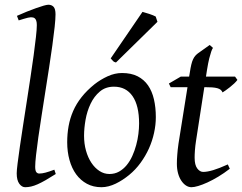

<svg xmlns="http://www.w3.org/2000/svg" viewBox="-20 -762 1012 802"><path d="M212.9 -35.2Q189 -20 170.7 -9.5Q152.3 1 137.5 7.6Q122.6 14.2 109.9 17.1Q97.2 20 85 20Q71.3 20 60.5 5.4Q49.8 -9.3 49.8 -38.1Q49.8 -50.3 53.5 -79.6Q57.1 -108.9 63 -149.4Q68.8 -189.9 76.4 -238.5Q84 -287.1 91.8 -337.9Q99.6 -388.7 107.2 -438.5Q114.7 -488.3 120.6 -531.2Q126.5 -574.2 130.1 -607.2Q133.8 -640.1 133.8 -657.2Q133.8 -668.5 131.6 -675Q129.4 -681.6 126 -684.8Q122.6 -688 117.9 -689Q113.3 -689.9 108.9 -689.9Q105 -689.9 96.4 -688Q87.9 -686 79.3 -683.3Q70.8 -680.7 58.1 -676.8L50.8 -695.8Q71.3 -705.1 92 -713.4Q112.8 -721.7 130.6 -728Q148.4 -734.4 162.1 -738.3Q175.8 -742.2 182.1 -742.2Q195.8 -742.2 203.9 -733.4Q211.9 -724.6 211.9 -702.1Q211.9 -683.1 208.3 -649.4Q204.6 -615.7 198.7 -572.5Q192.9 -529.3 185.1 -479.7Q177.2 -430.2 169.4 -379.4Q161.6 -328.6 153.8 -279.5Q146 -230.5 140.1 -188.5Q134.3 -146.5 130.6 -114.5Q127 -82.5 127 -65.9Q127 -49.3 131.6 -43.2Q136.2 -37.1 144 -37.1Q155.3 -37.1 170.2 -41Q185.1 -44.9 207 -53.2Z M561 -246.1Q561 -320.8 533.7 -360.4Q506.3 -399.9 456.1 -399.9Q420.9 -399.9 397 -379.6Q373 -359.4 358.4 -328.6Q343.8 -297.9 337.4 -262Q331.1 -226.1 331.1 -194.8Q331.1 -162.1 339.1 -133.1Q347.2 -104 361.6 -82.3Q376 -60.5 395.3 -47.9Q414.6 -35.2 437 -35.2Q459.5 -35.2 477.3 -45.2Q495.1 -55.2 509 -72Q522.9 -88.9 532.7 -110.6Q542.5 -132.3 548.8 -155.8Q555.2 -179.2 558.1 -202.6Q561 -226.1 561 -246.1ZM630.9 -272.9Q630.9 -240.2 623.5 -206.8Q616.2 -173.3 602.1 -141.8Q587.9 -110.4 567.1 -81.8Q546.4 -53.2 519 -30.8Q506.3 -20.5 492.2 -11.2Q478 -2 463.4 5.1Q448.7 12.2 433.6 16.1Q418.5 20 403.8 20Q369.6 20 343 5.6Q316.4 -8.8 298.1 -33.9Q279.8 -59.1 270.3 -93.5Q260.7 -127.9 260.7 -168Q260.7 -203.1 266.6 -235.6Q272.5 -268.1 285.6 -298.3Q298.8 -328.6 320.8 -356.4Q342.8 -384.3 375 -410.2Q399.9 -429.7 429.7 -443.4Q459.5 -457 489.7 -457Q527.8 -457 554.7 -443.4Q581.5 -429.7 598.4 -405.3Q615.2 -380.9 623 -347.2Q630.9 -313.5 630.9 -272.9ZM637.7 -670.9 464.4 -501Q456.5 -502.9 452.9 -506.3Q449.2 -509.8 442.4 -518.1L575.2 -712.4Q580.1 -710.9 587.6 -708.7Q595.2 -706.5 603.5 -703.9Q611.8 -701.2 619.1 -698.2Q626.5 -695.3 630.4 -692.9Z M939.9 -57.1Q916 -38.6 892.1 -24.2Q868.2 -9.8 846.7 0Q825.2 9.8 807.9 14.9Q790.5 20 779.8 20Q767.6 20 756.6 12.7Q745.6 5.4 737.1 -7.6Q728.5 -20.5 723.6 -38.6Q718.8 -56.6 718.8 -78.1Q718.8 -87.4 719.2 -96.7Q719.7 -106 720.5 -116Q721.2 -126 722.4 -137.2Q723.6 -148.4 725.6 -162.1L763.2 -397.9H692.9L685.5 -413.1L734.9 -441.9H770L772.9 -459Q775.9 -479 779.1 -492.2Q782.2 -505.4 786.4 -514.2Q790.5 -522.9 795.4 -528.6Q800.3 -534.2 806.6 -539.1L856 -574.2L869.6 -562Q865.7 -556.2 862.3 -546.4Q858.9 -536.6 854.2 -518.6Q849.6 -500.5 844.7 -470.2L840.3 -441.9H961.9L971.7 -428.2Q966.8 -421.4 958.3 -413.3Q949.7 -405.3 940.4 -397.9Q931.2 -390.6 922.6 -384.5Q914.1 -378.4 909.7 -376Q906.7 -382.8 901.6 -387Q896.5 -391.1 887.7 -393.6Q878.9 -396 866 -397Q853 -397.9 835 -397.9H833.5L798.8 -173.8Q797.4 -164.6 796.1 -154.1Q794.9 -143.6 794.2 -134Q793.5 -124.5 793.2 -116.2Q793 -107.9 793 -103Q793 -72.8 804 -58.3Q814.9 -43.9 828.6 -43.9Q845.7 -43.9 870.4 -51.3Q895 -58.6 931.6 -75.2Z"/></svg>

Font: Akkhara
Style: Italic
Weight: 400
Italic angle: -7°
Designer: J. Victor Gaultney
Version: Version 1.00 June 13, 2006, initial release